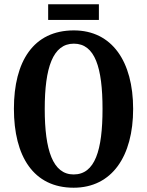

<svg xmlns="http://www.w3.org/2000/svg" viewBox="-20 -867 687 897"><path d="M205 -774H442V-847H205ZM324 10C503 10 602 -137 602 -358C602 -580 503 -725 325 -725C136 -725 45 -580 45 -359C45 -137 136 10 324 10ZM324 -52C227 -52 189 -165 189 -358C189 -551 227 -663 325 -663C424 -663 459 -551 459 -358C459 -165 424 -52 324 -52Z"/></svg>

Font: Noto Serif Khmer ExtraCondensed
Style: Bold
Weight: 700
Width: 2
Designer: Danh Hong and the Monotype Design Team
Foundry: Monotype Imaging Inc.
Version: Version 2.004